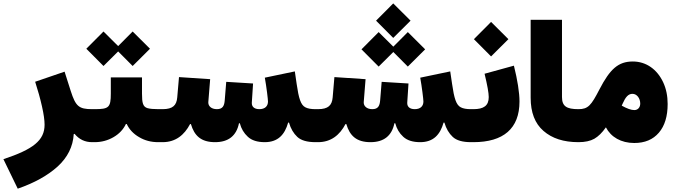

<svg xmlns="http://www.w3.org/2000/svg" viewBox="-143 -833 3950 1125"><path d="M63 -354C79.6 -302.7 92.8 -254.9 103 -209.5C113.3 -164.1 118.2 -128.4 118.2 -102.1C118.2 -10.7 51.8 42 -123 99.6L-39.1 272.5C58.6 238.8 136.7 195.3 194.8 142.6C252.9 89.4 284.7 26.4 289.1 -47.4L293.9 -48.8C320.8 -16.1 355 0 396.5 0H397.5V-193.4H396.5C318.8 -193.4 300.3 -210.4 271.5 -299.8L235.4 -413.1Z M689 -379.4H506.3V-284.7C506.3 -203.1 494.6 -193.4 411.6 -193.4H397.5C379.9 -193.4 372.6 -165.5 372.6 -97.2C372.6 -28.3 379.9 0 397.5 0H411.6C451.2 0 488.3 -9.8 522 -29.3C555.7 -48.8 579.6 -74.7 594.7 -106.4H599.6C614.7 -74.2 639.2 -48.3 672.4 -29.3C705.1 -9.8 742.2 0 783.7 0H795.4V-193.4H784.7C756.3 -193.4 735.4 -195.3 721.7 -199.2C694.3 -207 689 -230 689 -284.7ZM463.4 -446.3 549.3 -531.7 634.3 -446.3 735.8 -547.4 634.3 -648.4 549.3 -563 463.4 -648.4 362.8 -547.4Z M1550.3 -114.7C1560.5 -79.1 1577.1 -51.3 1599.1 -30.8C1621.1 -10.3 1656.7 0 1705.6 0H1706.1V-193.4H1705.6C1679.7 -193.4 1660.2 -196.8 1646.5 -204.1C1619.1 -217.8 1607.4 -256.8 1595.2 -341.3L1584.5 -414.6L1408.7 -377.9C1418.5 -323.2 1427.2 -251 1427.2 -238.3C1427.2 -211.4 1410.2 -193.4 1376.5 -193.4C1344.7 -193.4 1332.5 -210 1332.5 -228V-231.9L1339.8 -343.8L1182.6 -353.5L1173.8 -245.6C1171.4 -213.9 1162.6 -193.4 1127.9 -193.4C1094.2 -193.4 1077.6 -212.4 1077.6 -231.4V-234.9L1088.4 -369.1L905.8 -381.3L895.5 -262.2C891.6 -215.8 869.6 -193.4 809.6 -193.4H795.4C777.8 -193.4 770.5 -166.5 770.5 -98.6C770.5 -29.8 778.3 0 795.4 0H809.6C886.2 0 937 -42 970.7 -106H975.6C995.6 -38.1 1034.7 0 1117.2 0C1195.3 0 1242.2 -37.1 1257.3 -110.8H1262.2C1270.5 -79.1 1286.1 -52.7 1309.1 -31.7C1331.5 -10.7 1364.7 0 1408.2 0C1485.8 0 1525.4 -43.9 1545.4 -114.7Z M2161.1 -610.8 2262.7 -711.9 2161.1 -813 2060.5 -711.9ZM2075.7 -442.9 2161.6 -528.3 2246.6 -442.9 2348.1 -543.9 2246.6 -645 2161.6 -559.6 2075.7 -645 1975.1 -543.9ZM2460.9 -114.7C2471.2 -79.1 2487.8 -51.3 2509.8 -30.8C2531.7 -10.3 2567.4 0 2616.2 0H2616.7V-193.4H2616.2C2590.3 -193.4 2570.8 -196.8 2557.1 -204.1C2529.8 -217.8 2518.1 -256.8 2505.9 -341.3L2495.1 -414.6L2319.3 -377.9C2329.1 -323.2 2337.9 -251 2337.9 -238.3C2337.9 -211.4 2320.8 -193.4 2287.1 -193.4C2255.4 -193.4 2243.2 -210 2243.2 -228V-231.9L2250.5 -343.8L2093.3 -353.5L2084.5 -245.6C2082 -213.9 2073.2 -193.4 2038.6 -193.4C2004.9 -193.4 1988.3 -212.4 1988.3 -231.4V-234.9L1999 -369.1L1816.4 -381.3L1806.2 -262.2C1802.2 -215.8 1780.3 -193.4 1720.2 -193.4H1706.1C1688.5 -193.4 1681.2 -166.5 1681.2 -98.6C1681.2 -29.8 1689 0 1706.1 0H1720.2C1796.9 0 1847.7 -42 1881.3 -106H1886.2C1906.2 -38.1 1945.3 0 2027.8 0C2106 0 2152.8 -37.1 2168 -110.8H2172.9C2181.2 -79.1 2196.8 -52.7 2219.7 -31.7C2242.2 -10.7 2275.4 0 2318.8 0C2396.5 0 2436 -43.9 2456.1 -114.7Z M2696.3 -400.9C2712.4 -334 2720.7 -288.6 2720.7 -264.2C2720.7 -213.4 2690.9 -193.4 2630.9 -193.4H2616.7C2600.1 -193.4 2591.8 -161.1 2591.8 -97.2C2591.8 -32.2 2600.1 0 2616.7 0H2630.9C2806.6 0 2900.9 -79.6 2900.9 -238.3C2900.9 -290.5 2889.2 -363.8 2868.2 -448.2ZM2734.4 -502.4 2835.9 -603.5 2734.4 -704.6 2633.8 -603.5Z M2966.3 -260.3C2966.3 -174.3 2991.2 -109.4 3041.5 -65.9C3091.8 -22 3159.7 0 3246.1 0H3246.6V-193.4H3246.1C3177.2 -193.4 3149.9 -210 3149.9 -264.6V-716.8H2966.3Z M3246.6 -193.4C3229 -193.4 3221.7 -165.5 3221.7 -97.2C3221.7 -27.3 3229 0 3246.6 0C3285.2 0 3315.9 -6.8 3339.4 -20C3362.3 -33.2 3385.3 -55.2 3407.2 -86.9C3436.5 -29.8 3496.6 4.9 3573.2 4.9C3635.3 4.9 3683.1 -15.1 3717.8 -55.7C3752 -95.7 3769 -151.9 3769 -223.6C3769 -271 3760.3 -313.5 3742.7 -351.1C3707.5 -426.3 3643.6 -472.7 3564.9 -472.7C3479.5 -472.7 3431.2 -428.2 3369.6 -309.6C3320.8 -215.3 3303.2 -193.4 3246.6 -193.4ZM3504.9 -225.1C3522 -263.7 3537.6 -283.2 3563 -283.2C3588.9 -283.2 3608.4 -256.8 3608.4 -226.1C3608.4 -204.1 3594.7 -188 3573.7 -188C3555.2 -188 3530.8 -196.8 3500 -213.9Z"/></svg>

Font: Estedad Black
Style: Regular
Weight: 900
Designer: Amin Abedi
Version: Version 7.3